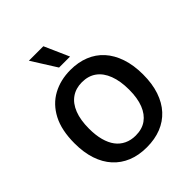

<svg xmlns="http://www.w3.org/2000/svg" viewBox="-245 -1048 1210 1210"><g transform="rotate(-45 359.5 -443.0)"><path d="M358 13Q286 13 230 -10Q174 -33 134.5 -76.5Q95 -120 74 -183Q53 -246 53 -327Q53 -444 93 -520.5Q133 -597 203 -635Q273 -673 362 -673Q431 -673 487 -650.5Q543 -628 582.5 -584.5Q622 -541 644 -476.5Q666 -412 666 -329Q666 -246 644.5 -182.5Q623 -119 583 -75.5Q543 -32 486.5 -9.5Q430 13 358 13ZM361 -89Q418 -89 456.5 -116.5Q495 -144 515.5 -196Q536 -248 536 -323Q536 -400 515 -455Q494 -510 454.5 -538.5Q415 -567 358 -567Q304 -567 264.5 -539.5Q225 -512 204 -458.5Q183 -405 183 -328Q183 -270 195 -225.5Q207 -181 229.5 -151Q252 -121 285.5 -105Q319 -89 361 -89ZM322 -734 218 -899H347L420 -734Z"/></g></svg>

Font: Bricolage Grotesque 96pt ExtraBold SemiBold
Style: Regular
Weight: 600
Version: Version 1.001;gftools[0.9.33.dev8+g029e19f]